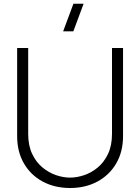

<svg xmlns="http://www.w3.org/2000/svg" viewBox="-20 -972 736 1008"><path d="M365 -807.5H311.5L365.5 -952.5H419ZM348 15Q267 15 204.2 -18.8Q141.5 -52.5 105.8 -113.8Q70 -175 70 -257.5V-720H128V-269.5Q128 -208 148.8 -164.2Q169.5 -120.5 202.8 -93Q236 -65.5 274.2 -52.5Q312.5 -39.5 348 -39.5Q383.5 -39.5 422 -52.5Q460.5 -65.5 493.5 -93Q526.5 -120.5 547.2 -164.2Q568 -208 568 -269.5V-720H626V-257.5Q626 -175.5 590.2 -114.2Q554.5 -53 491.8 -19Q429 15 348 15Z"/></svg>

Font: Manrope ExtraLight Light
Style: Regular
Weight: 300
Version: Version 4.504